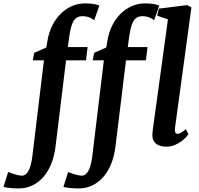

<svg xmlns="http://www.w3.org/2000/svg" viewBox="-132 -835 1145 1106"><path d="M745.6 -56.2Q745.6 -64 746.8 -75.2Q748 -86.4 749 -93.8L835.4 -723.6L773.4 -744.6L783.2 -785.2L946.3 -805.7L970.7 -792.5L876.5 -101.1Q874 -84 877.2 -74Q880.4 -64 890.1 -64Q897.5 -64 908 -69.1Q918.5 -74.2 939 -91.3L953.1 -61Q949.7 -55.7 939 -43.9Q928.2 -32.2 911.9 -20.3Q895.5 -8.3 873.8 0.7Q852.1 9.8 826.2 9.8Q809.1 9.8 794.4 6.1Q779.8 2.4 769 -5.4Q758.3 -13.2 752 -25.9Q745.6 -38.6 745.6 -56.2ZM121.1 -487.3H56.6L65.4 -530.8L134.8 -561.5L142.1 -604Q149.9 -649.4 169.2 -688Q188.5 -726.6 216.8 -754.9Q245.1 -783.2 281 -799.3Q316.9 -815.4 358.4 -815.4Q378.4 -815.4 399.7 -813.2Q420.9 -811 440.4 -802.7L410.6 -718.3Q406.2 -721.7 399.9 -725.8Q393.6 -730 385.3 -733.6Q377 -737.3 366.5 -739.5Q356 -741.7 343.3 -741.7Q324.2 -741.7 311.5 -734.1Q298.8 -726.6 290.3 -711.4Q281.7 -696.3 276.4 -674.1Q271 -651.9 266.6 -622.1L258.8 -564H372.6L363.3 -487.3H248.5L187.5 12.2Q181.2 62 164.6 105.2Q147.9 148.4 121.1 180.7Q94.2 212.9 57.6 231.7Q21 250.5 -25.4 250.5Q-38.6 250.5 -51.5 249.8Q-64.5 249 -75.9 247.8Q-87.4 246.6 -96.7 244.9Q-106 243.2 -111.8 241.7L-85 155.8Q-82.5 156.7 -73.2 160.4Q-64 164.1 -52 167.7Q-40 171.4 -27.6 174.1Q-15.1 176.8 -6.3 176.8Q17.6 176.8 32.2 148.9Q46.9 121.1 53.7 70.8ZM466.3 -487.3H401.9L410.6 -530.8L480 -561.5L487.3 -604Q495.1 -649.4 514.4 -688Q533.7 -726.6 562 -754.9Q590.3 -783.2 626.2 -799.3Q662.1 -815.4 703.6 -815.4Q723.6 -815.4 744.9 -813.2Q766.1 -811 785.6 -802.7L755.9 -718.3Q751.5 -721.7 745.1 -725.8Q738.8 -730 730.5 -733.6Q722.2 -737.3 711.7 -739.5Q701.2 -741.7 688.5 -741.7Q669.4 -741.7 656.7 -734.1Q644 -726.6 635.5 -711.4Q627 -696.3 621.6 -674.1Q616.2 -651.9 611.8 -622.1L604 -564H717.8L708.5 -487.3H593.8L532.7 12.2Q526.4 62 509.8 105.2Q493.2 148.4 466.3 180.7Q439.5 212.9 402.8 231.7Q366.2 250.5 319.8 250.5Q306.6 250.5 293.7 249.8Q280.8 249 269.3 247.8Q257.8 246.6 248.5 244.9Q239.3 243.2 233.4 241.7L260.3 155.8Q262.7 156.7 272 160.4Q281.2 164.1 293.2 167.7Q305.2 171.4 317.6 174.1Q330.1 176.8 338.9 176.8Q362.8 176.8 377.4 148.9Q392.1 121.1 398.9 70.8Z"/></svg>

Font: Brush Lettering One
Style: Bold Italic
Weight: 400
Italic angle: -7°
Designer: Eben Sorkin
Foundry: Eben Sorkin
Version: Version 1.001